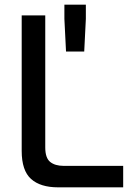

<svg xmlns="http://www.w3.org/2000/svg" viewBox="-20 -803 573 823"><path d="M73 -156V-737H174V-171Q174 -126 195 -109Q216 -92 253 -92H508V0H229Q153 0 113 -36Q73 -72 73 -156ZM256 -722V-783H348V-722L341 -582H263Z"/></svg>

Font: Exo Medium
Style: Regular
Weight: 500
Designer: Natanael Gama
Foundry: Natanael Gama
Version: Version 1.500; ttfautohint (v1.6)